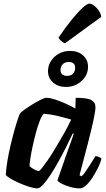

<svg xmlns="http://www.w3.org/2000/svg" viewBox="-20 -1040 587 1060"><path d="M186 0Q169 0 140.5 -9Q112 -18 83 -31Q54 -44 34 -56.5Q14 -69 12 -75Q14 -112 21.5 -155.5Q29 -199 39.5 -243Q50 -287 60.5 -324Q71 -361 79.5 -385.5Q88 -410 91 -414Q96 -421 115.5 -435Q135 -449 159.5 -464Q184 -479 205 -489.5Q226 -500 236 -500Q255 -500 281.5 -491.5Q308 -483 338 -470Q368 -457 396 -441L398 -500Q462 -500 484.5 -487.5Q507 -475 507 -448Q507 -427 496 -376.5Q485 -326 465.5 -249.5Q446 -173 419 -73L430 -66Q441 -76 454.5 -96Q468 -116 482.5 -138.5Q497 -161 507 -178Q516 -178 527 -173Q538 -168 540 -163Q535 -142 521.5 -114.5Q508 -87 491 -60.5Q474 -34 455.5 -17Q437 0 421 0Q395 0 367 -8Q339 -16 319.5 -26.5Q300 -37 297 -44L347 -188Q354 -207 359.5 -223Q365 -239 372 -257.5Q379 -276 387 -301L382 -304Q366 -270 345.5 -229Q325 -188 302.5 -147.5Q280 -107 258 -73.5Q236 -40 217.5 -20Q199 0 186 0ZM194 -96Q199 -96 211.5 -112Q224 -128 242 -153.5Q260 -179 279 -211Q298 -243 317 -275Q336 -307 350.5 -334.5Q365 -362 373 -380Q321 -395 286.5 -402.5Q252 -410 221 -412Q210 -400 199 -371.5Q188 -343 178 -306Q168 -269 160 -231.5Q152 -194 147.5 -164.5Q143 -135 143 -123Q153 -113 169.5 -104.5Q186 -96 194 -96ZM344 -560Q301 -560 273 -584.5Q245 -609 245 -647Q245 -678 261.5 -703.5Q278 -729 305.5 -744Q333 -759 367 -759Q410 -759 438 -734.5Q466 -710 466 -671Q466 -640 449.5 -615Q433 -590 405.5 -575Q378 -560 344 -560ZM350 -621Q372 -621 383.5 -633.5Q395 -646 395 -666Q395 -681 386 -689.5Q377 -698 359 -698Q339 -698 326.5 -685.5Q314 -673 314 -653Q314 -638 324 -629.5Q334 -621 350 -621ZM339 -801Q327 -805 316.5 -815Q306 -825 303 -832Q340 -887 374.5 -929.5Q409 -972 435 -996Q461 -1020 473 -1020Q485 -1020 499.5 -1009Q514 -998 525.5 -981Q537 -964 539 -947Z"/></svg>

Font: Texturina 12pt ExtraBold
Style: Italic
Weight: 800
Italic angle: -11°
Designer: Guillermo Torres Carreño
Foundry: Omnibus-Type
Version: Version 1.002